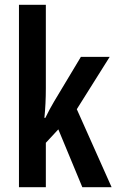

<svg xmlns="http://www.w3.org/2000/svg" viewBox="-20 -780 485 800"><path d="M171 -412V-760H59V0H171V-185L223 -241L323 0H445L300 -325L437 -543H317L206 -358C194 -338 181 -314 169 -289H165C169 -328 171 -369 171 -412Z"/></svg>

Font: Noto Sans Myanmar UI ExtraCondensed SemiBold
Style: Regular
Weight: 600
Width: 2
Designer: Monotype Design Team
Foundry: Monotype Imaging Inc.
Version: Version 2.103